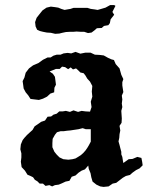

<svg xmlns="http://www.w3.org/2000/svg" viewBox="-20 -722 582 755"><path d="M260 -512 277 -518 296 -511 316 -515H336L353 -507L372 -506L388 -504L404 -495L417 -489L428 -486L435 -470L450 -453L457 -428L465 -411L461 -399V-386L465 -360L459 -346L461 -331L459 -315L461 -301L457 -286L459 -256L458 -239L450 -227L453 -209L450 -194L449 -180L446 -166L450 -152L453 -140L457 -125V-115L461 -105L463 -92L465 -81L486 -96L501 -97L520 -105L536 -101L539 -86L541 -72L529 -60L515 -53L501 -43L491 -34L475 -30L463 -23L437 -3L423 0L407 11L387 13L374 11L359 4L344 -8L339 -25L336 -41L329 -58L327 -71L314 -56L301 -51L289 -43L277 -32L262 -27L253 -11L238 -8L223 -1L211 4L196 6L185 11L174 6L159 9L149 0H136L127 -9L117 -15L110 -25L100 -30L88 -35L78 -51L65 -65L62 -86L64 -103V-119L60 -135L62 -154L69 -171L76 -180L86 -191L98 -202L108 -211L116 -225L142 -243L157 -248L167 -263L181 -264L190 -271L203 -275L213 -284H227L239 -286L255 -282L269 -288L287 -282L301 -286L316 -284L334 -283L340 -301L337 -322L343 -342L341 -362L343 -384L334 -401L323 -413L316 -425L309 -434L296 -437L287 -446L279 -453L267 -449L258 -457L248 -450L236 -458L224 -460L215 -451H200L193 -448L175 -441L188 -432L196 -420L198 -405L200 -389L194 -377L193 -359L178 -354L165 -342L149 -334L133 -329L116 -331L100 -333L91 -347L81 -359L73 -374L71 -389L69 -403L76 -417L81 -436L94 -453L110 -465L131 -474L149 -487L167 -496H179L190 -503L203 -507H218L230 -512L246 -514ZM305 -218 289 -214 269 -211 256 -209 244 -208 230 -206H218L204 -202L196 -192L187 -176L186 -159V-143L194 -125L203 -114L214 -103L229 -96L249 -94L265 -96L277 -99L287 -105L298 -112L307 -120L316 -130L323 -140L329 -150L337 -165V-214H317ZM413 -702H429L434 -699L422 -675L429 -664L415 -646L412 -631L406 -623L389 -620L380 -612L361 -611L352 -603L340 -594L326 -592L311 -597H297L281 -598L269 -597H256L239 -596L225 -593L213 -590L197 -589L180 -593L164 -594L149 -597L137 -600L126 -605L120 -618L118 -635L124 -652L135 -666L147 -681L163 -692L180 -696L196 -694L209 -692L221 -687L234 -683L245 -685L257 -687L269 -691H324L337 -687L352 -685L364 -683L378 -687L395 -692Z"/></svg>

Font: Tagesschrift
Style: Regular
Weight: 400
Designer: Yanone
Version: Version 2.000; ttfautohint (v1.8.4.7-5d5b)